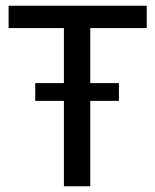

<svg xmlns="http://www.w3.org/2000/svg" viewBox="-20 -650 541 670"><path d="M395 -360V-298H295V0H203V-298H103V-360H203V-552H10V-630H492V-552H295V-360Z"/></svg>

Font: Ek Mukta
Style: Regular
Weight: 400
Designer: Girish Dalvi and Yashodeep Gholap
Foundry: Ek Type
Version: Version 2.538;PS 1.001;hotconv 16.6.51;makeotf.lib2.5.65220;